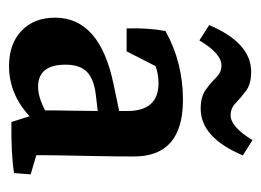

<svg xmlns="http://www.w3.org/2000/svg" viewBox="-98 -480 584 429"><g transform="rotate(90 194.5 -265.0)"><path d="M127.4 7.3Q77.6 7.3 48.3 -20.5Q19 -48.3 19 -95.7Q19 -195.3 167 -226.1L227.5 -238.8V-257.3Q227.5 -326.7 165 -326.7Q146 -326.7 127.4 -320.3L94.2 -255.4H43Q41.5 -303.2 48.8 -342.3Q119.1 -381.3 202.6 -381.3Q329.1 -381.3 329.1 -272Q329.1 -258.3 328.9 -230Q328.6 -201.7 327.9 -168.7Q327.1 -135.7 326.7 -107.4Q326.2 -79.1 326.2 -64.5V-53.7L369.1 -41L366.2 -3.9Q323.2 2.9 252 2L239.3 -38.6Q189.5 7.3 127.4 7.3ZM124 -119.1Q124 -57.6 173.3 -57.6Q196.3 -57.6 226.1 -73.2Q226.1 -102.5 226.8 -132.8Q227.5 -163.1 227.5 -190.9L190.4 -186.5Q155.3 -182.1 139.6 -166.3Q124 -150.4 124 -119.1ZM69.8 -418 35.6 -439.9Q75.2 -533.7 140.1 -533.7Q167 -533.7 182.4 -522.2Q197.8 -510.7 209.5 -499.3Q221.2 -487.8 236.8 -487.8Q263.2 -487.8 292.5 -536.6L326.7 -515.1Q287.1 -420.9 222.2 -420.9Q195.3 -420.9 179.7 -432.4Q164.1 -443.8 152.6 -455.6Q141.1 -467.3 125.5 -467.3Q99.1 -467.3 69.8 -418Z"/></g></svg>

Font: Markazi Text SemiBold
Style: Regular
Weight: 600
Designer: Borna Izadpanah (Arabic designer), Fiona Ross (Arabic design director) and Florian Runge (Latin designer)
Foundry: Borna Izadpanah and Florian Runge
Version: Version 1.001; ttfautohint (v1.8.3)